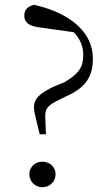

<svg xmlns="http://www.w3.org/2000/svg" viewBox="-20 -766 463 798"><path d="M156 12C188 12 211 -12 211 -42C211 -71 188 -94 156 -94C125 -94 102 -71 102 -42C102 -12 125 12 156 12ZM366 -521C366 -654 236 -721 121 -746C96 -739 81 -727 81 -701C81 -678 93 -660 138 -653L287 -632C313 -604 326 -574 326 -537C326 -487 307 -458 247 -424L201 -405C142 -376 121 -354 121 -321C121 -303 127 -285 135 -249L145 -208H171L168 -282C168 -317 179 -328 227 -352L266 -371C334 -403 366 -447 366 -521Z"/></svg>

Font: Noto Serif SC Light
Style: Regular
Weight: 300
Designer: Ryoko NISHIZUKA 西塚涼子 (kana & ideographs); Frank Grießhammer (Latin, Greek & Cyrillic); Wenlong ZHANG 张文龙 (bopomofo); San
Foundry: Adobe
Version: Version 2.001;hotconv 1.1.0;makeotfexe 2.6.0